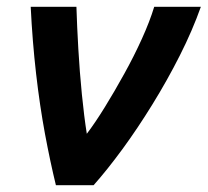

<svg xmlns="http://www.w3.org/2000/svg" viewBox="-20 -544 610 564"><path d="M144.2 0Q127.5 -68.5 112.1 -151Q96.8 -233.5 86 -327.6Q75.2 -421.8 70.2 -524H204.5Q206.2 -467.8 210.1 -400.1Q214 -332.5 220.5 -267Q227 -201.5 235 -151Q259.5 -183.2 288 -229.4Q316.5 -275.5 345.1 -327.4Q373.8 -379.2 396.9 -430.2Q420 -481.2 433 -524H570Q545.5 -454.8 508.5 -381.5Q471.5 -308.2 428 -237.8Q384.5 -167.2 339.8 -106.1Q295 -45 255 0Z"/></svg>

Font: Ubuntu Sans
Style: Italic
Weight: 400
Italic angle: -13.5°
Designer: Dalton Maag Ltd
Foundry: Dalton Maag Ltd
Version: Version 1.006